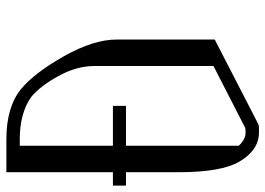

<svg xmlns="http://www.w3.org/2000/svg" viewBox="-135 -697 832 602"><g transform="rotate(-90 281.0 -396.0)"><path d="M42 -792H145.5Q246.1 -792 302.7 -746.1Q353.5 -704.1 405.8 -611.3Q458 -518.6 458 -446.3V-138.7L196.3 -3.9Q188.5 0 183.6 0H167Q111.3 0 75.2 -61.5Q42 -118.2 42 -252.9V-417H0V-458H42ZM125 -750V-458H250V-417H125V-63.5Q144.5 -42 167 -42Q175.8 -42 180.7 -43L375 -142.6V-516.6Q375 -571.3 343.8 -628.4Q312.5 -685.5 278.3 -713.9Q227.5 -750 145.5 -750Z"/></g></svg>

Font: wanta
Style: Medium
Weight: 500
Version: Version 0.91